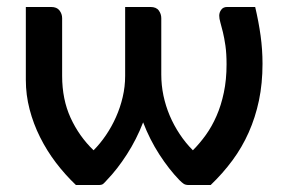

<svg xmlns="http://www.w3.org/2000/svg" viewBox="-20 -530 820 550"><path d="M711 -510Q721 -467.5 726.5 -427.8Q732 -388 732 -347.5Q732 -291 721.8 -242.2Q711.5 -193.5 692.5 -150.8Q673.5 -108 646 -70.8Q618.5 -33.5 583.5 0H520.5Q511.5 0 506.2 -3.5Q501 -7 494 -14Q464 -45 436.5 -87.5Q409 -130 390 -179.5Q371 -130.5 343.5 -87.8Q316 -45 286 -14Q279.5 -6.5 275.5 -3.2Q271.5 0 262.5 0H197.5Q166.5 -29.5 140.2 -64Q114 -98.5 94.8 -137Q75.5 -175.5 64.8 -216.8Q54 -258 54 -301V-510H126.5Q143 -510 150.5 -500Q158 -490 158 -478V-312.5Q158 -245.5 182.2 -192.5Q206.5 -139.5 248 -99.5Q267 -118.5 283.5 -142.8Q300 -167 312.2 -194.5Q324.5 -222 331.5 -252Q338.5 -282 338.5 -312.5V-510H411Q427.5 -510 434.8 -500Q442 -490 442 -478V-316.5Q442 -286 448.2 -256.2Q454.5 -226.5 466.2 -198.8Q478 -171 494.8 -145.8Q511.5 -120.5 532.5 -99.5Q552 -119 569.5 -143.2Q587 -167.5 600.2 -197.8Q613.5 -228 621.2 -264.8Q629 -301.5 629 -345.5Q629 -376.5 625.8 -399Q622.5 -421.5 618.5 -438Q614.5 -454.5 611.2 -465.8Q608 -477 608 -485Q608 -494.5 613.8 -502.2Q619.5 -510 630.5 -510Z"/></svg>

Font: Lato 2
Style: Regular
Weight: 600
Designer: Lukasz Dziedzic with Adam Twardoch and Botio Nikoltchev
Foundry: tyPoland Lukasz Dziedzic
Version: Version 2.015; 2015-08-06; http://www.latofonts.com/